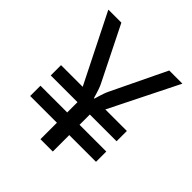

<svg xmlns="http://www.w3.org/2000/svg" viewBox="-195 -855 990 990"><g transform="rotate(45 300.0 -360.0)"><path d="M125 -720 273 -423Q279 -411 283.5 -398Q288 -385 291.5 -374Q295 -363 297 -355.5Q299 -348 300 -345H304Q305 -348 307 -355.5Q309 -363 312.5 -374Q316 -385 320.5 -398Q325 -411 331 -423L474 -720H570L383 -345H540V-270H345V-195H540V-120H345V0H255V-120H60V-195H255V-270H60V-345H218L30 -720Z"/></g></svg>

Font: JetBrainsMono NF
Style: Regular
Weight: 400
Monospace: yes
Designer: Philipp Nurullin, Konstantin Bulenkov
Foundry: JetBrains
Version: Version 1.0.2; ttfautohint (v1.8.3)